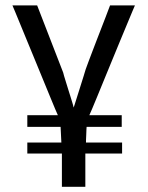

<svg xmlns="http://www.w3.org/2000/svg" viewBox="-20 -703 558 724"><path d="M83 -268.6H198.2Q196.3 -272.5 188.2 -291.5Q180.2 -310.5 168.5 -339.1Q156.7 -367.7 142.1 -403.3Q127.4 -439 112.3 -475.8Q97.2 -512.7 82.5 -548.1Q67.9 -583.5 56.2 -612.1Q44.4 -640.6 36.6 -659.7Q28.8 -678.7 26.9 -682.6H120.1L218.3 -429.2Q218.8 -426.3 221.7 -416.3Q224.6 -406.2 229 -392.6Q233.4 -378.9 238 -363.5Q242.7 -348.1 247.1 -334.5Q251.5 -320.8 254.4 -310.5Q257.3 -300.3 257.8 -297.4Q258.3 -298.8 261.5 -308.6Q264.6 -318.4 269 -332.5Q273.4 -346.7 278.6 -362.8Q283.7 -378.9 288.1 -393.1Q292.5 -407.2 295.7 -417.2Q298.8 -427.2 299.3 -429.2Q299.3 -430.7 303.2 -441.9Q307.1 -453.1 313.7 -470.5Q320.3 -487.8 328.6 -509.8Q336.9 -531.7 345.7 -554.4Q354.5 -577.1 363 -599.1Q371.6 -621.1 378.4 -638.9Q385.3 -656.7 389.6 -668.5Q394 -680.2 395 -682.6H488.8Q486.8 -678.7 479 -659.7Q471.2 -640.6 459.2 -612.1Q447.3 -583.5 432.6 -548.1Q418 -512.7 402.8 -475.8Q387.7 -439 373 -403.3Q358.4 -367.7 346.7 -339.1Q335 -310.5 326.9 -291.5Q318.8 -272.5 316.9 -268.6H439V-224.6H306.6Q306.2 -222.2 305.9 -213.4Q305.7 -204.6 305.2 -194.8Q304.7 -185.1 304.4 -176.3Q304.2 -167.5 304.2 -165.5H440.4V-124H301.8V1.5H213.4V-124H83V-165.5H211.4L208.5 -224.6H83Z"/></svg>

Font: Mako
Style: Regular
Weight: 400
Designer: vernon adams
Foundry: vernon adams
Version: Version 1.000